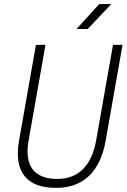

<svg xmlns="http://www.w3.org/2000/svg" viewBox="-20 -914 626 944"><path d="M255.9 9.8Q146.5 9.8 100.1 -49.1Q53.7 -107.9 73.7 -222.7L156.7 -693.4H203.6L120.6 -222.7Q104 -129.9 140.1 -82Q176.3 -34.2 261.7 -34.2Q338.9 -34.2 387.5 -82Q436 -129.9 452.6 -222.7L535.6 -693.4H582.5L499.5 -222.7Q479.5 -107.9 417.5 -49.1Q355.5 9.8 255.9 9.8ZM356.4 -771.5 467.8 -894H527.3L411.1 -771.5Z"/></svg>

Font: Cascadia Mono PL ExtraLight
Style: Italic
Weight: 200
Italic angle: -10°
Monospace: yes
Designer: Aaron Bell
Foundry: Saja Typeworks
Version: Version 2404.023; ttfautohint (v1.8.4)